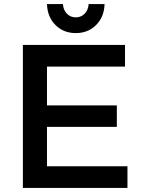

<svg xmlns="http://www.w3.org/2000/svg" viewBox="-20 -920 696 940"><path d="M288 -900Q290 -871 307.5 -853Q325 -835 351 -835Q377 -835 394.5 -853Q412 -871 414 -900H492Q490 -837 450.5 -797.5Q411 -758 351 -758Q291 -758 251.5 -797.5Q212 -837 210 -900ZM92 -700H592V-594H210V-404H552V-299H210V-106H604V0H92Z"/></svg>

Font: Montserrat-Arabic
Style: Regular
Weight: 400
Designer: Mohamed Gaber
Foundry: Kief Type Foundry
Version: Version 5.008;PS 005.008;hotconv 1.0.88;makeotf.lib2.5.64775